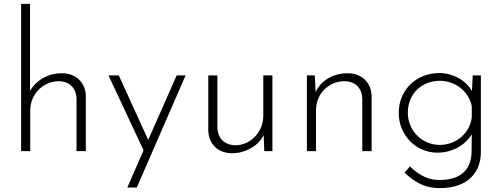

<svg xmlns="http://www.w3.org/2000/svg" viewBox="-20 -780 2591 991"><path d="M299 -402C225 -402 163 -362 135 -310V-760H89V0H136V-210C136 -296 205 -361 284 -361C343 -359 373 -322 375 -272V0H423V-285C421 -354 372 -402 299 -402Z M892 -391 745 -58 593 -391H540L721 -4L637 188H686L938 -391Z M1339 -391V-183C1339 -95 1270 -30 1194 -30C1134 -33 1104 -69 1102 -120V-391H1055V-106C1057 -37 1105 11 1178 11C1247 11 1315 -28 1341 -83L1344 0H1386V-391Z M1774 -402C1702 -402 1635 -365 1609 -304L1605 -391H1564V0H1611V-210C1611 -300 1680 -361 1759 -361C1818 -359 1848 -322 1850 -272V0H1898V-285C1896 -354 1847 -402 1774 -402Z M2420 -391 2416 -310C2385 -366 2316 -403 2248 -403C2131 -403 2038 -318 2038 -197C2038 -82 2127 8 2238 8C2314 8 2381 -30 2415 -87L2414 5C2412 85 2370 149 2248 149C2201 149 2153 134 2096 79L2068 111C2130 170 2184 191 2250 191C2401 191 2462 103 2462 6V-391ZM2250 -32C2158 -32 2085 -106 2085 -198C2085 -296 2157 -363 2250 -363C2331 -363 2399 -308 2415 -233V-175C2408 -98 2338 -32 2250 -32Z"/></svg>

Font: Sulaf Light
Style: Regular
Weight: 300
Designer: Bandar Raffah (Arabic) and Santiago Orozco (Latin)
Foundry: Caramella and Typemade
Version: Version 1.005;PS 001.005;hotconv 1.0.88;makeotf.lib2.5.64775